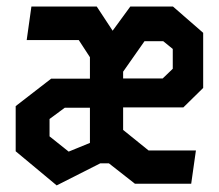

<svg xmlns="http://www.w3.org/2000/svg" viewBox="-20 -554 660 579"><path d="M350.9 -413.9V-343.2H251.2V-381.5L217.6 -433.1H60.5L74.7 -534.2H271.8ZM295.3 -316.8V-229.2H175.5L129.4 -195.2V-142.8L187.1 -96.8L295.3 -141L335.2 -141.1V-61.5H282.5L150.9 5.1L27.3 -97.8V-234L134.3 -316.8ZM501.7 -534.2 592.7 -455V-288.8L533 -230.2H330.2V-317.4H470.6L501 -346.6V-406.4L472.2 -429.8H415.8L351.3 -337.8V-162.2L428.1 -100.2H570.8L556.6 0H386.8L251.2 -106.3V-367.8L372.9 -534.2Z"/></svg>

Font: Monaspace Krypton Var
Style: Regular
Weight: 400
Designer: Riley Cran and the Lettermatic Team
Version: Version 1.101 (Monaspace Krypton Var)